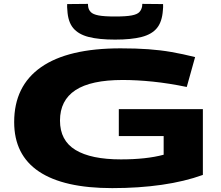

<svg xmlns="http://www.w3.org/2000/svg" viewBox="-20 -959 1138 989"><path d="M53 -330Q53 -516 191.5 -613Q330 -710 601 -710Q681 -710 743.5 -705.5Q806 -701 863.5 -691Q921 -681 985 -665L942 -511Q850 -530 767.5 -538.5Q685 -547 612 -547Q448 -547 368.5 -494.5Q289 -442 289 -338Q289 -235 369 -186.5Q449 -138 603 -138Q734 -138 823 -162V-258H592V-397H1025V-58Q931 -24 813 -7Q695 10 558 10Q308 10 180.5 -75.5Q53 -161 53 -330ZM573 -755Q490 -755 437 -768.5Q384 -782 357 -814.5Q330 -847 327 -906Q325 -923 326 -938L433 -939Q433 -935 433.5 -932Q434 -929 434 -926Q436 -909 447.5 -897Q459 -885 488 -879.5Q517 -874 573 -874Q629 -874 658 -879.5Q687 -885 698 -897Q709 -909 712 -926Q712 -929 712.5 -932Q713 -935 713 -939L820 -938Q821 -923 819 -906Q815 -847 788.5 -814.5Q762 -782 709 -768.5Q656 -755 573 -755Z"/></svg>

Font: Georama ExtraExtended
Style: Bold
Weight: 700
Width: 8
Designer: Jean-Baptiste Levee
Foundry: Production Type
Version: Version 1.000